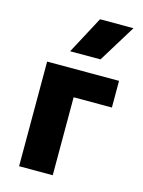

<svg xmlns="http://www.w3.org/2000/svg" viewBox="-116 -835 673 904"><g transform="rotate(15 220.0 -383.5)"><path d="M68 0V-510H418.5V-380H232V0ZM160 -585 257 -767H420L308 -585Z"/></g></svg>

Font: Geologica Roman
Style: Bold
Weight: 700
Designer: Sindre Bremnes, Frode Helland
Foundry: Monokrom Skriftforlag AS
Version: Version 1.010;gftools[0.9.28]